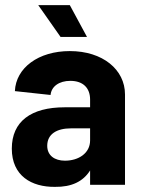

<svg xmlns="http://www.w3.org/2000/svg" viewBox="-20 -720 557 748"><path d="M331 -332V-302H232C101 -302 26 -247 26 -141C26 -35 103 9 194 8C259 9 304 -13 331 -56V0H467V-352C467 -449 380 -521 252 -521C130 -521 42 -456 38 -365L177 -350C180 -383 210 -405 254 -405C304 -405 331 -377 331 -332ZM129 -700 216 -576H319L252 -700ZM164 -152C164 -197 200 -220 257 -220H331V-173C331 -123 286 -94 233 -94C193 -94 164 -114 164 -152Z"/></svg>

Font: Vanilla Cream ExtraBold
Style: Regular
Weight: 800
Designer: Jeremy Tribby, Jinavaṁso
Foundry: Tribby Type
Version: Version 1.422;Glyphs 3.1.2 (3151)